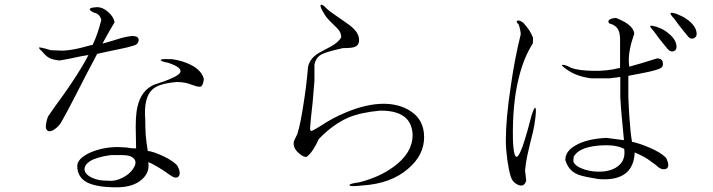

<svg xmlns="http://www.w3.org/2000/svg" viewBox="-20 -801 3040 819"><path d="M246.1 -585 196.3 -586.9 176.8 -592.8Q155.3 -598.6 149.4 -598.6Q140.6 -598.6 158.2 -583Q175.8 -561.5 190.4 -553.7Q205.1 -545.9 234.4 -543Q245.1 -544.9 272.5 -549.8Q288.1 -552.7 323.2 -560.5L357.4 -566.4Q333 -518.6 288.1 -451.2Q262.7 -412.1 215.8 -348.6L184.6 -303.7Q173.8 -272.5 175.8 -255.9Q178.7 -242.2 189.5 -241.2Q200.2 -240.2 214.8 -251Q228.5 -260.7 239.3 -276.4Q260.7 -313.5 292 -374Q310.5 -409.2 345.7 -478.5L394.5 -571.3L443.4 -582Q477.5 -588.9 495.1 -592.8Q524.4 -598.6 546.9 -605.5Q569.3 -610.4 571.3 -628.9Q573.2 -647.5 543 -647.5Q523.4 -645.5 500 -639.6Q486.3 -635.7 459 -627Q443.4 -622.1 435.5 -620.1Q423.8 -617.2 417 -615.2L445.3 -666L468.8 -706.1Q464.8 -729.5 441.4 -750Q418 -770.5 394.5 -770.5Q373 -769.5 366.2 -765.6Q355.5 -758.8 380.9 -747.1Q389.6 -746.1 397.5 -740.2Q408.2 -732.4 412.1 -715.8Q404.3 -685.5 396.5 -662.1Q387.7 -635.7 375 -609.4L364.3 -607.4Q326.2 -596.7 306.6 -592.8Q274.4 -585.9 246.1 -585ZM712.9 -548.8H694.3Q670.9 -549.8 666 -545.9Q661.1 -540 697.3 -533.2Q762.7 -511.7 747.1 -489.3Q732.4 -469.7 636.7 -439.5Q582 -415 566.4 -345.7Q556.6 -305.7 559.6 -221.7L560.5 -168Q550.8 -168 539.1 -168.9Q532.2 -169.9 519.5 -171.9L483.4 -173.8Q419.9 -173.8 365.2 -150.4Q309.6 -125 309.6 -92.8Q309.6 -45.9 350.6 -23.4Q391.6 -2 476.6 -2Q549.8 -2 586.9 -37.1Q620.1 -67.4 612.3 -109.4Q628.9 -103.5 656.2 -86.9Q683.6 -70.3 703.1 -55.7Q730.5 -35.2 742.2 -48.8Q752.9 -63.5 737.3 -92.8Q724.6 -111.3 678.7 -133.8Q635.7 -154.3 610.4 -157.2Q604.5 -191.4 601.6 -224.6Q599.6 -256.8 599.6 -291Q591.8 -386.7 631.8 -420.9Q659.2 -445.3 735.4 -451.2Q753.9 -451.2 773.4 -447.3Q785.2 -444.3 803.7 -437.5Q828.1 -428.7 835.9 -431.6Q846.7 -435.5 849.6 -464.8Q838.9 -502 793.9 -524.4Q759.8 -542 712.9 -548.8ZM454.1 -139.6H499Q542 -139.6 553.7 -121.1Q564.5 -105.5 547.9 -81.1Q532.2 -57.6 502.9 -43Q470.7 -26.4 441.4 -30.3Q400.4 -29.3 372.1 -43Q344.7 -55.7 340.8 -75.2Q337.9 -95.7 363.3 -113.3Q393.6 -131.8 454.1 -139.6Z M1321.3 -457V-524.4Q1326.2 -554.7 1350.6 -568.4Q1366.2 -577.1 1409.2 -587.9L1438.5 -594.7L1440.4 -595.7Q1480.5 -595.7 1492.2 -600.6Q1511.7 -607.4 1511.7 -629.9Q1511.7 -656.2 1487.3 -679.7Q1472.7 -694.3 1432.6 -720.7Q1412.1 -734.4 1403.3 -741.2Q1385.7 -752.9 1374 -763.7Q1355.5 -784.2 1348.6 -780.3Q1341.8 -776.4 1362.3 -743.2Q1369.1 -730.5 1381.8 -716.8Q1387.7 -710 1402.3 -696.3Q1418.9 -680.7 1425.8 -671.9Q1435.5 -658.2 1435.5 -641.6Q1425.8 -625 1405.3 -611.3Q1394.5 -603.5 1367.2 -589.8Q1335.9 -574.2 1322.3 -562.5Q1299.8 -543.9 1293.9 -515.6Q1287.1 -432.6 1273.4 -349.6Q1261.7 -273.4 1250 -235.4Q1249 -230.5 1246.1 -224.6Q1244.1 -221.7 1240.2 -212.9Q1236.3 -205.1 1234.4 -200.2Q1232.4 -193.4 1232.4 -186.5Q1234.4 -164.1 1255.9 -146.5Q1275.4 -129.9 1287.1 -131.8Q1299.8 -138.7 1316.4 -164.1Q1330.1 -185.5 1339.8 -208Q1401.4 -271.5 1466.8 -299.8Q1518.6 -321.3 1600.6 -329.1Q1681.6 -330.1 1715.8 -293Q1738.3 -268.6 1740.2 -224.6Q1739.3 -147.5 1658.2 -88.9Q1597.7 -44.9 1512.7 -23.4Q1468.8 -17.6 1470.7 -10.7Q1472.7 -3.9 1525.4 -9.8Q1648.4 -17.6 1721.7 -82Q1789.1 -139.6 1789.1 -215.8Q1789.1 -291 1729.5 -328.1Q1682.6 -358.4 1614.3 -358.4Q1541 -357.4 1455.1 -321.3Q1400.4 -298.8 1348.6 -264.6L1331.1 -253.9Q1312.5 -243.2 1308.6 -242.2Q1302.7 -242.2 1302.7 -254.9L1306.6 -299.8Q1310.5 -336.9 1313.5 -363.3Q1317.4 -409.2 1321.3 -457Z M2252.9 -616.2 2253.9 -639.6Q2247.1 -656.2 2238.3 -670.9Q2227.5 -686.5 2211.9 -704.1Q2196.3 -715.8 2187.5 -712.9Q2178.7 -710 2192.4 -696.3L2193.4 -693.4Q2197.3 -682.6 2198.2 -675.8Q2201.2 -665 2201.2 -654.3Q2175.8 -553.7 2158.2 -429.7Q2137.7 -293 2137.7 -203.1Q2137.7 -167 2143.6 -122.1Q2149.4 -79.1 2158.2 -48.8Q2166 -23.4 2189.5 -12.7Q2215.8 -1 2224.6 -30.3L2219.7 -74.2Q2222.7 -106.4 2229.5 -138.7Q2233.4 -157.2 2242.2 -193.4Q2250 -223.6 2253.9 -240.2Q2259.8 -266.6 2262.7 -291Q2268.6 -335 2263.7 -340.8Q2259.8 -346.7 2247.1 -307.6Q2211.9 -168.9 2192.4 -139.6Q2171.9 -108.4 2168 -204.1Q2165 -356.4 2192.4 -466.8Q2212.9 -552.7 2252.9 -616.2ZM2625 -628.9V-511.7Q2571.3 -497.1 2506.8 -499Q2451.2 -500 2418 -510.7Q2393.6 -524.4 2380.9 -524.4Q2368.2 -525.4 2394.5 -506.8Q2414.1 -492.2 2438.5 -482.4Q2468.8 -470.7 2502.9 -466.8H2580.1L2626 -472.7V-384.8L2629.9 -327.1L2641.6 -203.1Q2616.2 -206.1 2603.5 -208Q2585.9 -210 2567.4 -212.9Q2484.4 -209 2436.5 -181.6Q2390.6 -156.2 2391.6 -118.2Q2403.3 -78.1 2436.5 -60.5Q2457 -49.8 2505.9 -42L2533.2 -37.1Q2610.4 -31.2 2648.4 -61.5Q2684.6 -89.8 2687.5 -150.4Q2716.8 -138.7 2743.2 -122.1Q2757.8 -112.3 2778.3 -96.7L2782.2 -92.8Q2800.8 -75.2 2819.3 -80.1Q2840.8 -86.9 2821.3 -127.9Q2797.9 -151.4 2749 -171.9Q2710.9 -188.5 2675.8 -196.3Q2668.9 -237.3 2665 -297.9Q2662.1 -336.9 2660.2 -388.7V-477.5Q2698.2 -484.4 2725.6 -490.2Q2771.5 -499 2793 -507.8Q2810.5 -514.6 2807.6 -533.2Q2805.7 -551.8 2782.2 -551.8Q2744.1 -540 2715.8 -531.2Q2680.7 -521.5 2664.1 -516.6Q2659.2 -550.8 2667 -591.8Q2670.9 -614.3 2682.6 -648.4L2685.5 -657.2Q2683.6 -679.7 2658.2 -698.2Q2641.6 -710.9 2607.4 -724.6Q2584 -722.7 2577.1 -714.8Q2572.3 -709 2579.1 -701.2Q2608.4 -693.4 2618.2 -671.9Q2625 -658.2 2625 -628.9ZM2425.8 -111.3 2426.8 -131.8Q2448.2 -171.9 2530.3 -179.7Q2604.5 -186.5 2642.6 -166Q2649.4 -121.1 2620.1 -95.7Q2595.7 -73.2 2550.8 -69.3Q2509.8 -66.4 2472.7 -78.1Q2434.6 -90.8 2425.8 -111.3ZM2884.8 -733.4 2867.2 -741.2 2865.2 -742.2Q2844.7 -748 2841.8 -746.1Q2835 -743.2 2855.5 -721.7Q2865.2 -708 2877 -692.4Q2884.8 -683.6 2896.5 -668L2910.2 -651.4Q2924.8 -629.9 2941.4 -638.7Q2959 -647.5 2946.3 -679.7Q2937.5 -697.3 2917 -713.9Q2899.4 -727.5 2884.8 -733.4ZM2797.9 -679.7 2781.2 -686.5 2773.4 -688.5Q2756.8 -693.4 2753.9 -690.4Q2751 -687.5 2769.5 -667Q2779.3 -653.3 2791 -637.7Q2798.8 -628.9 2810.5 -613.3L2824.2 -596.7Q2839.8 -575.2 2856.4 -584Q2873 -592.8 2860.4 -625Q2851.6 -642.6 2831.1 -659.2Q2814.5 -672.9 2797.9 -679.7Z"/></svg>

Font: BatangChe
Style: Regular
Weight: 400
Monospace: yes
Version: Version 2.21